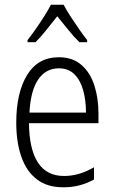

<svg xmlns="http://www.w3.org/2000/svg" viewBox="-20 -785 485 815"><path d="M230 -542Q288 -542 325.5 -509.5Q363 -477 380.5 -422.5Q398 -368 398 -303V-262H103Q104 -152 141 -95Q178 -38 252 -38Q316 -38 379 -75V-23Q350 -7 318 1.5Q286 10 248 10Q180 10 136 -24Q92 -58 70.5 -120Q49 -182 49 -264Q49 -391 95 -466.5Q141 -542 230 -542ZM230 -495Q175 -495 142.5 -448Q110 -401 105 -307H345Q345 -359 333 -402Q321 -445 295.5 -470Q270 -495 230 -495ZM250 -765Q262 -742 280.5 -713.5Q299 -685 318 -658Q337 -631 350 -615V-606H317Q294 -628 270 -658Q246 -688 223 -716Q201 -688 176.5 -657.5Q152 -627 131 -606H97V-615Q113 -635 131.5 -661.5Q150 -688 167.5 -715.5Q185 -743 196 -765Z"/></svg>

Font: Noto Sans Gurmukhi UI Condensed Light
Style: Regular
Weight: 300
Width: 3
Designer: Jelle Bosma - Monotype Design Team
Foundry: Monotype Imaging Inc.
Version: Version 2.004; ttfautohint (v1.8.4.7-5d5b)